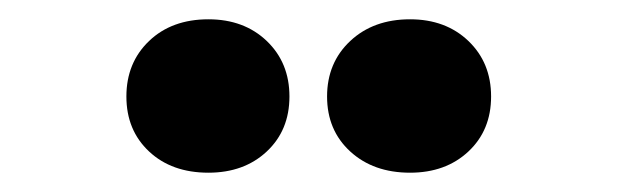

<svg xmlns="http://www.w3.org/2000/svg" viewBox="-20 -751 640 199"><path d="M405 -572Q367 -572 343 -594Q319 -616 319 -651Q319 -686 343 -708.5Q367 -731 405 -731Q442 -731 465.5 -708.5Q489 -686 489 -651Q489 -616 465.5 -594Q442 -572 405 -572ZM196 -572Q158 -572 134.5 -594Q111 -616 111 -651Q111 -686 134.5 -708.5Q158 -731 196 -731Q233 -731 256.5 -708.5Q280 -686 280 -651Q280 -616 256.5 -594Q233 -572 196 -572Z"/></svg>

Font: Wittgenstein Extrabold
Style: Regular
Weight: 800
Designer: Jörg Drees
Foundry: Jörg Drees
Version: Version 1.303; ttfautohint (v1.8.4.7-5d5b)